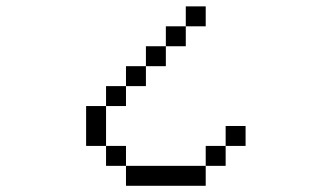

<svg xmlns="http://www.w3.org/2000/svg" viewBox="-20 -645 1040 602"><path d="M625 -562.5H562.5V-625H625ZM250 -312.5H312.5V-187.5H250ZM312.5 -187.5H375V-125H312.5ZM312.5 -375H375V-312.5H312.5ZM375 -125H625V-62.5H375ZM375 -437.5H437.5V-375H375ZM437.5 -500H500V-437.5H437.5ZM500 -562.5H562.5V-500H500ZM625 -187.5H687.5V-125H625ZM687.5 -250H750V-187.5H687.5Z"/></svg>

Font: 寒蝉点阵体 16px
Style: Regular
Weight: 400
Designer: Designed by Warren2060
Foundry: ChillType
Version: Version 1.000